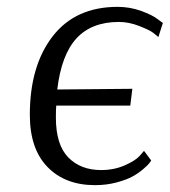

<svg xmlns="http://www.w3.org/2000/svg" viewBox="-20 -530 495 560"><path d="M421 -62Q419 -59 415.5 -54Q412 -49 398 -37Q384 -25 367 -15.5Q350 -6 320.5 2Q291 10 257 10Q170 10 118.5 -43Q67 -96 67 -195Q67 -338 133.5 -424Q200 -510 323 -510Q359 -510 392 -498Q425 -486 440 -474L455 -463L442 -422Q436 -427 426.5 -434.5Q417 -442 386.5 -454Q356 -466 327 -466Q247 -466 203 -418Q159 -370 147 -269L366 -271L360 -222H144Q143 -210 143 -187Q143 -108 179 -71Q215 -34 275 -34Q313 -34 344.5 -48Q376 -62 388 -76L400 -90Z"/></svg>

Font: Arsenal
Style: Italic
Weight: 400
Italic angle: -9.10001°
Designer: Andrij Shevchenko
Foundry: Stairsfor
Version: Version 2.001;PS 002.001;hotconv 1.0.88;makeotf.lib2.5.64775